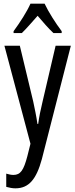

<svg xmlns="http://www.w3.org/2000/svg" viewBox="-20 -786 410 1046"><path d="M223 -766H146C127 -723 90 -665 54 -616V-606H99C123 -629 154 -665 185 -700C215 -665 243 -632 271 -606H316V-616C283 -660 244 -721 223 -766ZM4 -537 146 -3 129 65C109 141 92 167 53 167C41 167 27 164 14 160V232C32 237 48 240 64 240C137 240 178 191 208 81L366 -537H283L212 -233C201 -188 193 -148 188 -111H184C178 -153 169 -195 161 -233L88 -537Z"/></svg>

Font: Noto Sans Telugu ExtraCondensed
Style: Regular
Weight: 400
Width: 2
Designer: Jelle Bosma - Monotype Design Team
Foundry: Monotype Imaging Inc.
Version: Version 2.005